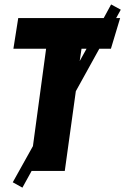

<svg xmlns="http://www.w3.org/2000/svg" viewBox="-20 -778 570 874"><path d="M529.8 -733.9 508.8 -695.8H526.9L484.9 -556.2H432.1L325.2 -362.8L274.9 0H124L82 76.2L38.1 51.8L129.9 -112.8L189.9 -556.2H41L63 -695.8H452.1L485.8 -757.8ZM342.8 -500 374 -556.2H351.1Z"/></svg>

Font: Fira Sans Compressed Heavy
Style: Italic
Weight: 900
Width: 3
Italic angle: -8°
Designer: Carrois Corporate & Edenspiekermann AG
Foundry: Carrois Corporate GbR & Edenspiekermann AG
Version: Version 4.203;PS 004.203;hotconv 1.0.88;makeotf.lib2.5.64775